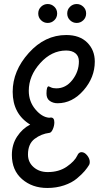

<svg xmlns="http://www.w3.org/2000/svg" viewBox="-20 -891 491 954"><path d="M423 -72Q414 -57 400.5 -41Q387 -25 362 -4Q337 17 298.5 30Q260 43 215 43Q140 43 89.5 -1Q39 -45 39 -121Q39 -173 65 -212.5Q91 -252 130 -272Q43 -325 43 -435Q43 -539 123 -628Q203 -717 309 -717Q376 -717 413.5 -679.5Q451 -642 451 -585Q451 -506 395 -442Q339 -378 266 -378Q244 -378 227.5 -389.5Q211 -401 211 -426Q211 -462 222 -462Q223 -462 233 -457Q243 -452 260 -452Q307 -452 339.5 -493.5Q372 -535 372 -586Q372 -612 355 -626Q338 -640 309 -640Q236 -640 179.5 -577Q123 -514 123 -440Q123 -387 155.5 -348Q188 -309 224 -306Q227 -307 233 -307Q250 -307 250 -283Q250 -266 242.5 -249Q235 -232 226 -231Q185 -226 152 -201Q119 -176 119 -123Q119 -85 147 -60.5Q175 -36 217 -36Q273 -36 312 -63Q351 -90 364 -118Q371 -135 385 -135Q400 -135 413 -119Q426 -103 426 -86Q426 -78 423 -72ZM184 -790.5Q170 -804 170 -824Q170 -844 184 -857.5Q198 -871 217 -871Q236 -871 250 -857.5Q264 -844 264 -824Q264 -804 250 -790.5Q236 -777 217 -777Q198 -777 184 -790.5ZM328 -790.5Q314 -804 314 -824Q314 -844 328 -857.5Q342 -871 361 -871Q380 -871 394 -857.5Q408 -844 408 -824Q408 -804 394 -790.5Q380 -777 361 -777Q342 -777 328 -790.5Z"/></svg>

Font: Grand Hotel
Style: Regular
Weight: 400
Designer: Brian J. Bonislawsky & Jim Lyles for Astigmatic (AOETI)
Foundry: Astigmatic (AOETI)
Version: Version 001.000